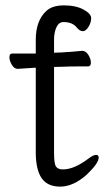

<svg xmlns="http://www.w3.org/2000/svg" viewBox="-20 -676 400 714"><path d="M113 -528Q113 -599 152 -635Q174 -656 218 -656Q262 -656 290.5 -640.5Q319 -625 319 -608.5Q319 -592 309 -576Q299 -560 288 -560Q277 -560 266 -573Q250 -594 216 -594Q199 -594 190 -575Q182 -558 181 -533V-480L209 -481Q245 -483 285 -487H286Q299 -487 308.5 -472Q318 -457 318 -443Q318 -429 307 -429H268Q240 -429 220 -428L181 -427V-108Q181 -68 188 -57Q195 -46 214 -46Q256 -46 310 -87Q327 -100 337 -100Q347 -100 347 -90Q347 -69 302 -26Q252 18 204 18Q156 18 134.5 -14Q113 -46 113 -110V-424H108Q107 -424 47 -420H46Q33 -420 24 -435Q15 -450 15 -463.5Q15 -477 26 -477H113Z"/></svg>

Font: LXGW WenKai
Style: Regular
Weight: 400
Designer: LXGW / Fontworks Inc.
Foundry: LXGW / Fontworks Inc.
Version: Version 1.520; June 14, 2025